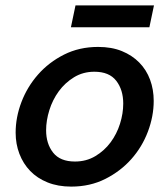

<svg xmlns="http://www.w3.org/2000/svg" viewBox="-20 -680 591 712"><path d="M437 -296Q437 -347 411 -380.5Q385 -414 330 -414Q288 -414 254.5 -393.5Q221 -373 198 -341.5Q175 -310 163 -271.5Q151 -233 151 -197Q151 -147 177 -114Q203 -81 258 -81Q300 -81 333.5 -101Q367 -121 390 -152Q413 -183 425 -221Q437 -259 437 -296ZM38 -188Q38 -245 59.5 -301.5Q81 -358 121 -403.5Q161 -449 217.5 -477.5Q274 -506 344 -506Q394 -506 432 -490.5Q470 -475 496.5 -448Q523 -421 536.5 -384.5Q550 -348 550 -306Q550 -249 528.5 -192Q507 -135 467 -90Q427 -45 370.5 -16.5Q314 12 244 12Q195 12 156.5 -3.5Q118 -19 92 -46Q66 -73 52 -109.5Q38 -146 38 -188ZM260 -660H551L534 -579H243Z"/></svg>

Font: Codetta
Style: Bold Italic
Weight: 700
Italic angle: -11°
Designer: Ulrich Proeller
Foundry: PROSA GmbH
Version: Version 2.00;September 29, 2018;FontCreator 11.5.0.2427 64-b